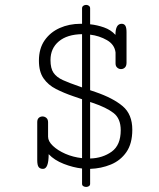

<svg xmlns="http://www.w3.org/2000/svg" viewBox="-20 -676 645 778"><path d="M154.3 8.3Q142.1 8.3 136.5 0.7Q130.9 -6.8 130.9 -27.8V-181.2Q130.9 -192.9 137.2 -198.5Q143.6 -204.1 152.3 -204.1Q161.1 -204.1 168 -198.2Q174.8 -192.4 174.8 -180.2V-122.1Q174.8 -103.5 194.3 -85Q213.9 -66.4 245.1 -52.7Q276.4 -39.1 312.5 -35.2V-273.9L276.9 -286.1Q238.3 -299.3 206.8 -315.4Q175.3 -331.5 156.5 -358.4Q137.7 -385.3 137.7 -430.2Q137.7 -479 160.6 -512.2Q183.6 -545.4 221.9 -562.5Q260.3 -579.6 306.2 -579.6Q309.6 -579.6 312.5 -579.6V-642.1Q312.5 -648.9 317.6 -652.6Q322.8 -656.2 329.1 -656.2Q335 -656.2 340.1 -652.6Q345.2 -648.9 345.2 -642.1V-577.6Q373.5 -574.7 401.4 -564.9Q429.2 -555.2 447.8 -534.7Q447.8 -579.6 473.1 -579.6Q482.9 -579.6 487.8 -572Q492.7 -564.5 492.7 -545.4V-421.9Q492.7 -408.7 486.1 -402.3Q479.5 -396 470.2 -396Q461.9 -396 455.1 -401.9Q448.2 -407.7 448.2 -418.9V-463.4Q444.3 -495.6 413.3 -513.4Q382.3 -531.2 345.2 -535.6V-310.5L366.7 -303.2Q438 -278.8 477.1 -245.8Q516.1 -212.9 516.1 -150.4Q516.1 -94.2 492.2 -59.8Q468.3 -25.4 429.2 -9.3Q390.1 6.8 345.2 8.3V68.8Q345.2 75.2 340.1 78.4Q335 81.5 329.1 81.5Q322.8 81.5 317.6 78.4Q312.5 75.2 312.5 68.8V6.8Q276.4 2.9 238.3 -12Q200.2 -26.9 177.2 -51.3Q177.2 8.3 154.3 8.3ZM300.3 -326.2 312.5 -321.8V-537.6Q252 -536.6 218.3 -508.3Q184.6 -480 184.6 -432.6Q184.6 -398.9 197 -380.9Q209.5 -362.8 235.1 -351.3Q260.7 -339.8 300.3 -326.2ZM356.9 -258.8 345.2 -262.7V-33.7Q396 -35.2 432.6 -61.5Q469.2 -87.9 469.2 -148.4Q469.2 -195.8 439.9 -218.3Q410.6 -240.7 356.9 -258.8Z"/></svg>

Font: Cutive Mono
Style: Regular
Weight: 400
Designer: Vernon Adams
Foundry: Vernon Adams
Version: Version 1.110; ttfautohint (v1.8.4.7-5d5b)